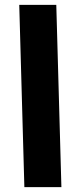

<svg xmlns="http://www.w3.org/2000/svg" viewBox="-20 -768 328 788"><path d="M80 0H232L211 -748H59Z"/></svg>

Font: Noto Sans Arabic UI XCn XBd
Style: Regular
Weight: 800
Width: 2
Designer: Monotype Design Team, Nadine Chahine and Nizar Qandah
Foundry: Monotype Imaging Inc.
Version: Version 2.010